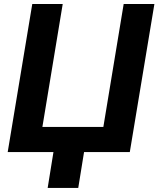

<svg xmlns="http://www.w3.org/2000/svg" viewBox="-20 -747 778 943"><path d="M364.3 176.1H214.1L242.5 0H17.8L138.5 -727.3H288L188.2 -123.6H487.6L587.4 -727.3H738.3L617.5 0H392.8Z"/></svg>

Font: Linik Sans
Style: Bold Italic
Weight: 700
Italic angle: 9°
Designer: Fonts by Rasmus Andersson / Changes by Cristiano Sobral with parts from Marc Monis
Foundry: rsms
Version: Version 3.020; ttfautohint (v1.6)